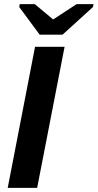

<svg xmlns="http://www.w3.org/2000/svg" viewBox="-20 -916 476 936"><path d="M17.6 0 150.9 -688H294.9L161.1 0ZM285.2 -747.1H173.3L73.7 -881.8L76.2 -896H149.4L238.3 -821.8H240.2L353.5 -896H436L433.1 -881.8Z"/></svg>

Font: Liberation Sans
Style: Bold Italic
Weight: 700
Italic angle: -12°
Designer: Steve Matteson
Foundry: Ascender Corporation
Version: Version 2.1.5